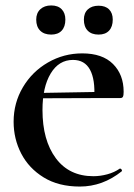

<svg xmlns="http://www.w3.org/2000/svg" viewBox="-20 -673 493 705"><path d="M30 -226Q30 -295 64 -352.5Q98 -410 156 -443.5Q214 -477 282 -477Q356 -477 395 -438Q434 -399 434 -336Q434 -323 431.5 -318Q429 -313 422 -313H326Q330 -381 310.5 -417Q291 -453 248 -453Q196 -453 166 -403Q136 -353 136 -269Q136 -158 185 -92Q234 -26 323 -26Q348 -26 374 -33Q400 -40 420 -54H421Q424 -54 426.5 -50.5Q429 -47 427 -44Q357 12 273 12Q195 12 140.5 -21.5Q86 -55 58 -109Q30 -163 30 -226ZM84 -331 373 -336V-313L85 -312ZM113 -601Q113 -625 128 -639Q143 -653 168 -653Q193 -653 206.5 -639Q220 -625 220 -601Q220 -575 206.5 -560.5Q193 -546 168 -546Q142 -546 127.5 -560.5Q113 -575 113 -601ZM288 -601Q288 -625 302.5 -638.5Q317 -652 342 -652Q367 -652 380.5 -638.5Q394 -625 394 -601Q394 -575 380.5 -560.5Q367 -546 342 -546Q316 -546 302 -560.5Q288 -575 288 -601Z"/></svg>

Font: Cormorant Unicase
Style: Bold
Weight: 700
Designer: Christian Thalmann (Catharsis Fonts)
Foundry: Catharsis Fonts
Version: Version 4.000